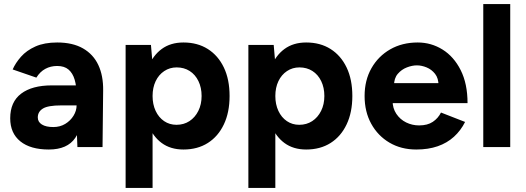

<svg xmlns="http://www.w3.org/2000/svg" viewBox="-20 -720 2575 940"><path d="M359 0 355 -101V-253Q355 -298 345.5 -330Q336 -362 315.5 -379.5Q295 -397 260 -397Q228 -397 202 -383Q176 -369 158 -340L42 -380Q56 -412 83 -442.5Q110 -473 153.5 -492.5Q197 -512 260 -512Q336 -512 386.5 -483Q437 -454 461.5 -401.5Q486 -349 485 -277L482 0ZM219 12Q129 12 79.5 -28Q30 -68 30 -141Q30 -221 83.5 -261.5Q137 -302 234 -302H361V-204H280Q215 -204 190 -188.5Q165 -173 165 -145Q165 -123 185 -110.5Q205 -98 241 -98Q274 -98 299.5 -113.5Q325 -129 340 -153.5Q355 -178 355 -204H387Q387 -102 348.5 -45Q310 12 219 12Z M595 200V-500H719L727 -408V200ZM878 12Q815 12 771.5 -20Q728 -52 705 -111Q682 -170 682 -250Q682 -331 705 -389.5Q728 -448 771.5 -480Q815 -512 878 -512Q947 -512 997.5 -480Q1048 -448 1076 -389.5Q1104 -331 1104 -250Q1104 -170 1076 -111Q1048 -52 997.5 -20Q947 12 878 12ZM844 -109Q880 -109 907.5 -127Q935 -145 951 -177Q967 -209 967 -250Q967 -291 951.5 -323Q936 -355 908.5 -372.5Q881 -390 845 -390Q811 -390 784 -372Q757 -354 742 -322.5Q727 -291 727 -250Q727 -209 742 -177Q757 -145 783.5 -127Q810 -109 844 -109Z M1196 200V-500H1320L1328 -408V200ZM1479 12Q1416 12 1372.5 -20Q1329 -52 1306 -111Q1283 -170 1283 -250Q1283 -331 1306 -389.5Q1329 -448 1372.5 -480Q1416 -512 1479 -512Q1548 -512 1598.5 -480Q1649 -448 1677 -389.5Q1705 -331 1705 -250Q1705 -170 1677 -111Q1649 -52 1598.5 -20Q1548 12 1479 12ZM1445 -109Q1481 -109 1508.5 -127Q1536 -145 1552 -177Q1568 -209 1568 -250Q1568 -291 1552.5 -323Q1537 -355 1509.5 -372.5Q1482 -390 1446 -390Q1412 -390 1385 -372Q1358 -354 1343 -322.5Q1328 -291 1328 -250Q1328 -209 1343 -177Q1358 -145 1384.5 -127Q1411 -109 1445 -109Z M2018 12Q1944 12 1887 -21.5Q1830 -55 1797.5 -114Q1765 -173 1765 -250Q1765 -327 1798.5 -386Q1832 -445 1890.5 -478.5Q1949 -512 2025 -512Q2091 -512 2146.5 -477.5Q2202 -443 2235.5 -376.5Q2269 -310 2269 -215H1890L1902 -227Q1902 -190 1920.5 -162.5Q1939 -135 1968.5 -120.5Q1998 -106 2032 -106Q2073 -106 2099 -123.5Q2125 -141 2139 -169L2257 -123Q2236 -81 2202.5 -50.5Q2169 -20 2123 -4Q2077 12 2018 12ZM1909 -301 1897 -313H2138L2127 -301Q2127 -337 2110 -358.5Q2093 -380 2068.5 -390Q2044 -400 2021 -400Q1998 -400 1972 -390Q1946 -380 1927.5 -358.5Q1909 -337 1909 -301Z M2346 0V-700H2478V0Z"/></svg>

Font: Figtree
Style: Bold
Weight: 700
Designer: Erik Kennedy
Foundry: Erik Kennedy
Version: Version 2.001;gftools[0.9.30]